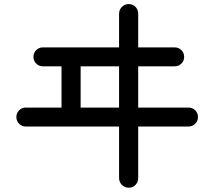

<svg xmlns="http://www.w3.org/2000/svg" viewBox="-20 -835 1040 922"><path d="M597.7 66.4Q579.1 66.4 565.4 52.7Q551.8 39.1 551.8 19.5V-227.5H103.5Q85 -227.5 71.8 -240.7Q58.6 -253.9 58.6 -273.4Q58.6 -292 71.8 -305.2Q85 -318.4 103.5 -318.4H275.4V-516.6H185.5Q167 -516.6 153.8 -529.8Q140.6 -543 140.6 -561.5Q140.6 -581.1 153.8 -594.2Q167 -607.4 185.5 -607.4H551.8V-768.6Q551.8 -788.1 565.4 -801.8Q579.1 -815.4 597.7 -815.4Q618.2 -815.4 630.9 -801.8Q643.6 -788.1 643.6 -768.6V-607.4H819.3Q837.9 -607.4 851.1 -594.2Q864.3 -581.1 864.3 -561.5Q864.3 -543 851.1 -529.8Q837.9 -516.6 819.3 -516.6H643.6V-318.4H885.7Q904.3 -318.4 917.5 -305.2Q930.7 -292 930.7 -273.4Q930.7 -253.9 917.5 -240.7Q904.3 -227.5 885.7 -227.5H643.6V19.5Q643.6 39.1 630.9 52.7Q618.2 66.4 597.7 66.4ZM367.2 -318.4H551.8V-516.6H367.2Z"/></svg>

Font: KTXP_ComRound
Style: Medium
Weight: 500
Version: Version 1.01;May 16, 2022;FontCreator 13.0.0.2683 64-bit